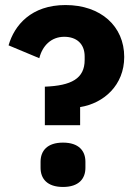

<svg xmlns="http://www.w3.org/2000/svg" viewBox="-20 -730 540 762"><path d="M298 -233V-305C392 -320 473 -392 473 -504C473 -626 380 -710 240 -710C104 -710 37 -630 14 -550L136 -499C148 -548 183 -584 235 -584C283 -584 316 -557 316 -506V-492C316 -418 263 -390 158 -386V-233ZM230 12C293 12 319 -21 319 -64V-88C319 -131 293 -164 230 -164C167 -164 141 -131 141 -88V-64C141 -21 167 12 230 12Z"/></svg>

Font: IBM Plex Devanagari
Style: Bold
Weight: 700
Designer: Mike Abbink, Paul van der Laan, Pieter van Rosmalen, Erin McLaughlin
Foundry: Bold Monday
Version: Version 1.0